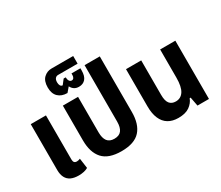

<svg xmlns="http://www.w3.org/2000/svg" viewBox="-143 -1204 1800 1564"><g transform="rotate(-30 757.0 -421.5)"><path d="M211 10Q168 10 139 -3.5Q110 -17 95 -45.5Q80 -74 80 -117V-548H223V-134Q223 -115 230.5 -106Q238 -97 255 -97Q262 -97 270.5 -99Q279 -101 286 -104L299 -10Q282 0 259 5Q236 10 211 10Z M612 13Q491 13 436.5 -47.5Q382 -108 382 -222V-548H525V-214Q525 -160 546 -132Q567 -104 612 -104Q658 -104 679 -132Q700 -160 700 -214V-745H843V-222Q843 -108 788.5 -47.5Q734 13 612 13Z M574 -615Q549 -615 531 -626.5Q513 -638 502 -660L466 -618Q412 -618 380.5 -648.5Q349 -679 349 -737Q349 -798 380 -827Q411 -856 452 -856H657V-784H473Q457 -784 446.5 -772Q436 -760 436 -735Q436 -717 443 -704.5Q450 -692 464 -692L498 -736H517Q518 -714 526 -701.5Q534 -689 548 -689Q560 -689 567 -699Q574 -709 574 -725V-740H658V-720Q658 -667 635.5 -641Q613 -615 574 -615Z M1149 10Q1093 10 1054.5 -13.5Q1016 -37 996 -83.5Q976 -130 976 -198V-548H1119V-223Q1119 -167 1139 -142Q1159 -117 1197 -117Q1245 -117 1271 -157.5Q1297 -198 1297 -283V-548H1440V0H1332L1316 -84H1307Q1292 -44 1254 -17Q1216 10 1149 10Z"/></g></svg>

Font: Noto Sans Thai SemiCondensed
Style: Bold
Weight: 700
Width: 4
Designer: Monotype Design Team
Foundry: Monotype Imaging Inc.
Version: Version 2.001